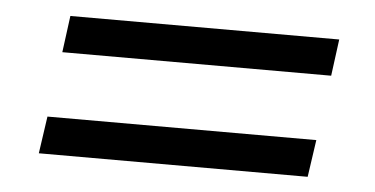

<svg xmlns="http://www.w3.org/2000/svg" viewBox="-32 -422 693 355"><g transform="rotate(5 315.0 -244.0)"><path d="M86 -373H585L576 -305H77ZM60 -184H559L549 -115H50Z"/></g></svg>

Font: Rosario Light
Style: Italic
Weight: 300
Italic angle: -8.05°
Designer: Hector Gatti
Foundry: Omnibus Type
Version: Version 1.101; ttfautohint (v1.8.1.43-b0c9)